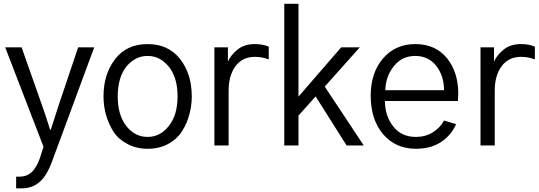

<svg xmlns="http://www.w3.org/2000/svg" viewBox="-20 -779 2884 1028"><path d="M7.8 -525.4Q29.3 -525.4 95.7 -525.4Q123 -448.2 204.1 -217.8Q228.5 -149.4 248 -85Q249 -85 252 -85Q266.6 -132.8 294.9 -217.8Q329.1 -320.3 398.4 -525.4Q419.9 -525.4 484.4 -525.4Q427.7 -372.1 257.8 87.9Q228.5 166 189.5 197.3Q151.4 229.5 95.7 229.5Q85.9 229.5 66.4 229.5Q66.4 213.9 66.4 167Q71.3 167 84 167Q121.1 167 146.5 145.5Q172.9 124 193.4 68.4Q200.2 47.9 212.9 6.8Q161.1 -126 7.8 -525.4Z M610.4 -262.7Q610.4 -163.1 656.2 -104.5Q702.1 -45.9 770.5 -45.9Q837.9 -45.9 883.8 -104.5Q930.7 -163.1 930.7 -262.7Q930.7 -364.3 883.8 -421.9Q836.9 -479.5 770.5 -479.5Q703.1 -479.5 656.2 -421.9Q610.4 -364.3 610.4 -262.7ZM534.2 -262.7Q534.2 -382.8 596.7 -462.9Q658.2 -543 770.5 -543Q881.8 -543 944.3 -462.9Q1006.8 -382.8 1006.8 -262.7Q1006.8 -211.9 993.2 -164.1Q980.5 -116.2 953.1 -74.2Q926.8 -33.2 879.9 -7.8Q832 17.6 770.5 17.6Q710 17.6 663.1 -7.8Q615.2 -32.2 587.9 -73.2Q561.5 -115.2 547.9 -163.1Q534.2 -210.9 534.2 -262.7Z M1127.9 0Q1127.9 -130.9 1127.9 -525.4Q1145.5 -525.4 1200.2 -525.4Q1200.2 -505.9 1200.2 -449.2Q1215.8 -484.4 1252 -513.7Q1288.1 -543 1344.7 -543Q1386.7 -543 1418.9 -529.3Q1418.9 -506.8 1418.9 -460.9Q1383.8 -474.6 1344.7 -474.6Q1278.3 -474.6 1241.2 -424.8Q1204.1 -375 1204.1 -293Q1204.1 -195.3 1204.1 0Q1185.5 0 1127.9 0Z M1502 0Q1502 -189.5 1502 -758.8Q1521.5 -758.8 1578.1 -758.8Q1578.1 -634.8 1578.1 -261.7Q1635.7 -327.1 1806.6 -525.4Q1832 -525.4 1906.2 -525.4Q1859.4 -472.7 1718.8 -315.4Q1771.5 -236.3 1927.7 0Q1905.3 0 1835.9 0Q1794.9 -65.4 1669.9 -262.7Q1647.5 -237.3 1578.1 -160.2Q1578.1 -120.1 1578.1 0Q1559.6 0 1502 0Z M1964.8 -266.6Q1964.8 -389.6 2031.2 -466.8Q2097.7 -543 2203.1 -543Q2310.5 -543 2372.1 -468.8Q2433.6 -393.6 2433.6 -277.3Q2433.6 -263.7 2431.6 -238.3Q2301.8 -238.3 2041 -238.3Q2041 -159.2 2085 -102.5Q2128.9 -45.9 2207 -45.9Q2257.8 -45.9 2296.9 -70.3Q2335.9 -93.8 2357.4 -133.8Q2378.9 -127 2421.9 -114.3Q2397.5 -56.6 2342.8 -19.5Q2288.1 17.6 2207 17.6Q2097.7 17.6 2031.2 -60.5Q1964.8 -138.7 1964.8 -266.6ZM2043 -295.9Q2122.1 -295.9 2357.4 -295.9Q2357.4 -373 2315.4 -426.8Q2273.4 -479.5 2203.1 -479.5Q2131.8 -479.5 2088.9 -424.8Q2044.9 -370.1 2043 -295.9Z M2552.7 0Q2552.7 -130.9 2552.7 -525.4Q2570.3 -525.4 2625 -525.4Q2625 -505.9 2625 -449.2Q2640.6 -484.4 2676.8 -513.7Q2712.9 -543 2769.5 -543Q2811.5 -543 2843.8 -529.3Q2843.8 -506.8 2843.8 -460.9Q2808.6 -474.6 2769.5 -474.6Q2703.1 -474.6 2666 -424.8Q2628.9 -375 2628.9 -293Q2628.9 -195.3 2628.9 0Q2610.4 0 2552.7 0Z"/></svg>

Font: Gothic A1
Style: Regular
Weight: 400
Designer: HanYang I&C Co.,Ltd.
Version: Version 2.50